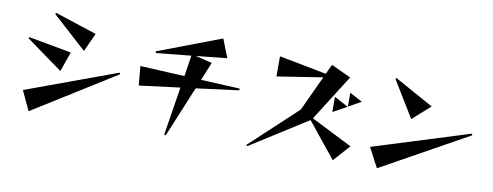

<svg xmlns="http://www.w3.org/2000/svg" viewBox="-70 -1169 4139 1613"><g transform="rotate(10 2000.0 -362.0)"><path d="M299 -762 304 -773 662 -656 590 -498ZM114 -522 117 -533 484 -466 424 -298ZM220 81 142 -86 918 -371 923 -358Z M1569 -352 1390 80 1376 78 1442 -336 1094 -292 1079 -456 1458 -437 1486 -616 1189 -586 1183 -599 1725 -805 1787 -647 1524 -620 1665 -585 1601 -430 1933 -414V-399Z M2566 -257 2079 52 2071 42 2470 -330 2609 -629 2220 -568V-740L2624 -662L2663 -745L2831 -667L2583 -275L2934 -98L2808 43ZM2855 -423V-541L2963 -483ZM2734 -355V-485L2853 -421Z M3397 -412 3209 -720 3214 -731 3548 -546ZM3185 45 3097 -122 3921 -380 3926 -367Z"/></g></svg>

Font: Reggae One
Style: Regular
Weight: 400
Designer: Fontworks Inc.
Foundry: Fontworks Inc.
Version: Version 1.100